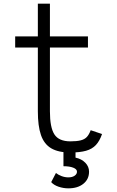

<svg xmlns="http://www.w3.org/2000/svg" viewBox="-20 -820 640 1050"><path d="M365 14Q299 14 260 -9Q221 -32 204 -81.5Q187 -131 187 -211V-560H63V-621H187V-800H253V-621H461V-560H253V-211Q253 -123 277.5 -85Q302 -47 365 -47Q400 -47 421.5 -52.5Q443 -58 455 -71Q467 -84 476 -108L538 -87Q525 -49 504.5 -27Q484 -5 450.5 4.5Q417 14 365 14ZM354 210Q326 210 300 201Q274 192 260 176L286 126Q298 136 316.5 143Q335 150 354 150Q375 150 388 141Q401 132 401 119Q401 105 380.5 97Q360 89 327 89V-5H393V42Q426 49 446.5 70Q467 91 467 119Q467 160 436 185Q405 210 354 210Z"/></svg>

Font: Victor Mono Light
Style: Regular
Weight: 300
Monospace: yes
Designer: Rune Bjørnerås
Version: Version 1.561;gftools[0.9.30]